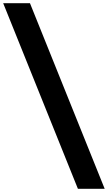

<svg xmlns="http://www.w3.org/2000/svg" viewBox="-27 -982 677 1205"><path d="M-7 -962H161L630 203H462Z"/></svg>

Font: Matangi Black
Style: Regular
Weight: 900
Designer: Prashant Pant
Foundry: The Graphic Ant
Version: Version 3.002